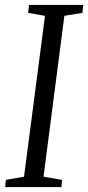

<svg xmlns="http://www.w3.org/2000/svg" viewBox="-20 -763 360 783"><path d="M1 0 4 -29.5 78 -42.5 163.5 -698.5 94.5 -710.5 98.5 -743H319.5L316 -710.5L242.5 -698.5L157.5 -42.5L233 -29.5L230.5 0Z"/></svg>

Font: Merriweather 60pt Light
Style: Italic
Weight: 300
Italic angle: -7.8°
Version: Version 2.101